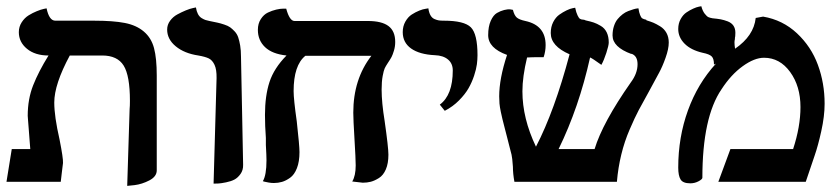

<svg xmlns="http://www.w3.org/2000/svg" viewBox="-20 -589 2719 622"><path d="M392.1 13.2 399.9 -235.8Q400.9 -244.6 400.9 -262.2Q400.9 -343.8 380.6 -376.5Q360.4 -409.2 311 -409.2H206.1Q155.8 -315.9 155.8 -256.8Q155.8 -211.9 172.9 -137.2Q185.1 -75.7 184.1 -61Q183.1 -51.8 180.4 -30.8Q177.7 -9.8 176.8 0H1L18.1 -106H78.1Q77.6 -110.4 75.2 -143.1Q74.2 -155.3 73 -172.1Q71.8 -189 70.8 -200Q69.8 -210.9 69.8 -213.9Q69.8 -268.1 87.4 -312.7Q105 -357.4 137.2 -409.2Q93.8 -409.2 67.4 -430.9Q41 -452.6 41 -484.9Q41 -502.4 50.3 -516.8Q59.6 -531.2 72.8 -539.3Q85.9 -547.4 99.1 -552.7Q112.3 -558.1 121.6 -560.1L130.9 -562Q139.2 -522 159.2 -522H284.2Q347.2 -522 384.5 -514.6Q421.9 -507.3 446 -486.8Q470.2 -466.3 479 -433.1Q487.8 -399.9 487.8 -344.2V-37.1Q487.8 -17.1 463.9 -4.6Q439.9 7.8 416 10.7Z M671.9 5.9 681.6 -335.9Q682.1 -363.8 675 -378.9Q668 -394 656.5 -399.7Q645 -405.3 622.6 -409.2Q577.1 -416 549.3 -439Q521.5 -461.9 521.5 -493.2Q521.5 -508.8 531 -521.7Q540.5 -534.7 554.4 -542.2Q568.4 -549.8 582 -555.4Q595.7 -561 605.5 -563L614.7 -564.9Q616.7 -552.2 621.3 -543.5Q626 -534.7 633.3 -530.3Q640.6 -525.9 645.8 -524.2Q650.9 -522.5 658.7 -521Q676.8 -517.6 684.6 -515.6Q693.8 -513.7 706.3 -509.5Q718.8 -505.4 725.6 -500.5Q732.4 -495.6 740.2 -487.3Q748 -479 751.7 -468Q755.4 -457 758.1 -441.4Q760.7 -425.8 760.7 -405.8Q761.7 -346.7 764.2 -229.7Q766.6 -112.8 767.6 -55.2Q768.1 -38.1 759.3 -25.6Q750.5 -13.2 739.5 -7.3Q728.5 -1.5 712.4 1.7Q696.3 4.9 688.5 5.4Q680.7 5.9 671.9 5.9Z M1216.3 -298.8Q1216.3 -256.8 1226.1 -196.8Q1238.3 -111.3 1238.3 -87.9Q1238.3 -59.6 1230 -40.3Q1221.7 -21 1207.5 -12.2Q1193.4 -3.4 1181.2 -0.2Q1168.9 2.9 1155.3 2.9L1121.1 -1Q1132.3 -19.5 1132.3 -53.2Q1132.3 -73.7 1128.4 -138.2Q1124.5 -202.6 1124.5 -224.1Q1124.5 -332.5 1183.1 -408.2H969.2Q931.2 -377.4 931.2 -293.9Q931.2 -267.6 941.4 -195.8Q950.2 -116.7 950.2 -96.2Q950.2 -65.4 941.9 -44.2Q933.6 -22.9 919.9 -13.2Q906.2 -3.4 893.6 0.2Q880.9 3.9 867.2 3.9Q859.4 3.9 850.6 2.4Q841.8 1 836.4 -0.5L831.5 -2Q843.3 -21.5 843.3 -69.8Q843.3 -85 841.3 -119.1V-142.1Q838.4 -180.7 838.4 -216.8Q838.4 -278.3 853 -323.2Q867.7 -368.2 908.2 -409.2Q861.8 -414.1 838.6 -436.3Q815.4 -458.5 815.4 -492.2Q815.4 -512.7 825 -527.3Q834.5 -542 847.9 -548.3Q861.3 -554.7 874.8 -557.9Q888.2 -561 897.9 -561H907.2Q918 -521 934.1 -521H1171.4Q1216.8 -521 1238.5 -504.6Q1260.3 -488.3 1260.3 -453.1Q1260.3 -438 1256.1 -424.6Q1252 -411.1 1248.5 -404.5Q1245.1 -397.9 1236.3 -384.8Q1229.5 -374.5 1226.3 -367.7Q1223.1 -360.8 1219.7 -342.8Q1216.3 -324.7 1216.3 -298.8Z M1420.9 -230 1404.8 -250Q1446.8 -281.2 1446.8 -360.8Q1446.8 -383.3 1431.4 -396.2Q1416 -409.2 1388.7 -410.2Q1338.9 -412.6 1311.8 -431.9Q1284.7 -451.2 1284.7 -484.9Q1284.7 -503.9 1293.2 -519Q1301.8 -534.2 1314 -542Q1326.2 -549.8 1338.4 -554.7Q1350.6 -559.6 1358.9 -560.5L1367.7 -562Q1369.6 -548.3 1374.5 -539.6Q1379.4 -530.8 1387.5 -527.3Q1395.5 -523.9 1401.6 -522.9Q1407.7 -522 1418 -522Q1483.9 -522 1505.4 -500.5Q1526.9 -479 1526.9 -410.2Q1526.9 -396 1524.9 -380.6Q1522.9 -365.2 1515.9 -343.8Q1508.8 -322.3 1497.8 -303Q1486.8 -283.7 1467 -263.7Q1447.3 -243.7 1420.9 -230Z M2146.5 -451.2Q2146.5 -430.7 2136.2 -401.9Q2126 -373 2114.7 -352.5L2082.5 -293L2049.3 -232.4Q2036.6 -208.5 2019.8 -169.4Q2002.9 -130.4 1992.7 -88.1Q1982.4 -45.9 1978.5 0H1646.5Q1641.6 -26.4 1641.6 -48.8Q1639.6 -78.1 1637.2 -87.9Q1633.8 -99.6 1629.4 -118.2L1622.6 -145Q1621.1 -151.4 1615.2 -173.6Q1609.4 -195.8 1607.7 -203.1Q1606 -210.4 1602.5 -226.3Q1599.1 -242.2 1598.1 -253.7Q1597.2 -265.1 1597.2 -276.9Q1597.2 -334 1622.6 -411.1Q1561.5 -433.1 1561.5 -475.1Q1561.5 -502.9 1569.8 -521.5Q1578.1 -540 1589.8 -546.9Q1601.6 -553.7 1613.3 -556.6Q1625 -559.6 1633.3 -558.6L1641.6 -557.1Q1646 -539.6 1653.8 -532.5Q1661.6 -525.4 1682.1 -521Q1747.6 -506.8 1747.6 -442.9Q1747.6 -422.9 1741.2 -403.8Q1697.3 -403.8 1688.5 -402.8H1687.5Q1672.4 -340.3 1672.4 -293Q1672.4 -205.6 1716.3 -113.8Q1776.4 -229.5 1825.2 -413.1Q1764.2 -439.5 1764.2 -481.9Q1764.2 -502 1772.2 -517.6Q1780.3 -533.2 1792 -541.5Q1803.7 -549.8 1815.4 -555.4Q1827.1 -561 1835.4 -562.5L1843.3 -564Q1846.7 -547.9 1851.1 -539.1Q1855.5 -530.3 1857.7 -528.8Q1859.9 -527.3 1864.3 -525.9Q1865.7 -525.9 1868.7 -525.4Q1871.6 -524.9 1872.6 -524.9Q1873.5 -524.4 1875 -523.9Q1876.5 -523.4 1877.4 -522.9Q1893.1 -519.5 1903.3 -516.1Q1913.6 -512.7 1926.3 -505.1Q1939 -497.6 1945.6 -483.9Q1952.1 -470.2 1952.1 -451.2Q1952.1 -441.9 1944.3 -417.7Q1936.5 -393.6 1928.2 -378.9Q1898.4 -400.4 1891.6 -402.8Q1855.5 -240.7 1789.6 -106H1906.2Q1932.1 -191.4 2023.4 -321.8Q2045.4 -351.1 2045.4 -380.9Q2045.4 -408.2 2025.4 -415V-414.1Q1964.4 -436.5 1964.4 -474.1Q1964.4 -490.7 1969 -504.6Q1973.6 -518.6 1981 -527.3Q1988.3 -536.1 1997.3 -543Q2006.3 -549.8 2015.4 -553.2Q2024.4 -556.6 2031.7 -558.8Q2039.1 -561 2043.5 -561.5L2048.3 -562Q2050.3 -548.3 2053.7 -540.3Q2057.1 -532.2 2059.3 -530.5Q2061.5 -528.8 2066.4 -526.9Q2073.7 -525.4 2075.2 -523.9H2073.2Q2074.2 -522.9 2075.2 -522.9Q2087.9 -519 2096.7 -515.4Q2105.5 -511.7 2118.7 -503.7Q2131.8 -495.6 2139.2 -482.2Q2146.5 -468.8 2146.5 -451.2Z M2428.2 -530.8 2452.1 -535.2Q2515.6 -524.4 2561.8 -481.2Q2607.9 -438 2629.6 -378.9Q2651.4 -319.8 2651.4 -252.9Q2651.4 -212.4 2640.6 -164.1Q2630.4 -117.7 2619.1 -85L2590.3 0H2307.1L2346.2 -106H2549.3Q2573.2 -178.7 2573.2 -242.2Q2573.2 -309.6 2539.8 -355.7Q2506.3 -401.9 2455.1 -401.9Q2423.8 -401.9 2386 -374.5Q2348.1 -347.2 2317.4 -299.8Q2255.4 -209 2255.4 -13.2Q2255.4 -8.3 2242.9 -1.7Q2230.5 4.9 2216.3 4.9Q2192.4 4.9 2184.8 -7.6Q2177.2 -20 2177.2 -45.9Q2177.2 -144.5 2208.7 -231.4Q2240.2 -318.4 2299.3 -382.8L2293 -379.9Q2293 -398.9 2285.6 -406.2Q2278.3 -413.6 2256.3 -418Q2218.3 -426.8 2197.8 -447.5Q2177.2 -468.3 2177.2 -495.1Q2177.2 -513.2 2185.1 -527.3Q2192.9 -541.5 2203.9 -548.8Q2214.8 -556.2 2225.6 -561Q2236.3 -565.9 2244.1 -567.4L2252 -568.8Q2255.9 -553.7 2262.9 -544.7Q2270 -535.6 2275.1 -533.4Q2280.3 -531.2 2288.1 -529.8Q2304.2 -528.3 2314.7 -526.4Q2325.2 -524.4 2337.4 -519.8Q2349.6 -515.1 2356 -505.9Q2362.3 -496.6 2362.3 -482.9Q2362.3 -469.7 2360.4 -463.9L2361.3 -464.8Q2359.4 -457 2359.4 -452.1Q2359.4 -442.9 2361.3 -431.2Q2421.9 -472.7 2428.2 -530.8Z"/></svg>

Font: Linux Libertine G
Style: Semibold
Weight: 600
Designer: Philipp H. Poll
Foundry: Philipp H. Poll
Version: Version 5.1.1